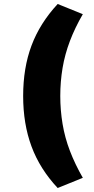

<svg xmlns="http://www.w3.org/2000/svg" viewBox="-20 -744 470 962"><path d="M269 198Q180 103 138 -10Q96 -123 96 -263Q96 -404 138 -516Q180 -628 269 -724L395 -673Q356 -606 330.5 -539Q305 -472 293.5 -403.5Q282 -335 282 -263Q282 -192 293.5 -123Q305 -54 330.5 12.5Q356 79 395 147Z"/></svg>

Font: Nunito Sans 6pt Black
Style: Regular
Weight: 900
Version: Version 3.101;gftools[0.9.27]